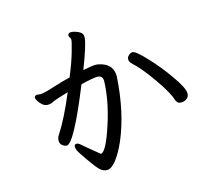

<svg xmlns="http://www.w3.org/2000/svg" viewBox="-112 -900 1224 1088"><g transform="rotate(-15 500.0 -356.0)"><path d="M891 -213Q869 -213 861 -236Q849 -279 787 -368Q725 -457 680 -497Q664 -511 664 -526Q664 -540 675.5 -550Q687 -560 698 -560Q717 -560 778 -494Q835 -434 885 -362Q939 -286 939 -254Q939 -235 925 -224Q911 -213 891 -213ZM244 -127Q244 -141 258 -141Q268 -141 281.5 -128.5Q295 -116 376 -50Q407 -50 455 -199Q497 -328 501 -443Q501 -477 469 -477Q445 -477 372 -459Q245 -145 202 -145Q191 -145 177.5 -155Q164 -165 164 -183Q164 -200 172 -212Q228 -298 285 -436Q204 -412 190 -404Q176 -396 159 -396Q141 -396 127 -408Q113 -420 105 -433.5Q97 -447 97 -454Q99 -467 113 -467L134 -465Q153 -465 210.5 -483.5Q268 -502 317 -514Q349 -591 365.5 -649Q382 -707 382 -717Q382 -725 377 -731.5Q372 -738 372 -743Q372 -760 391 -760Q400 -760 414 -756Q454 -744 457 -723Q458 -720 458 -712Q458 -676 403 -534Q456 -545 476 -545Q495 -545 519 -536Q577 -515 577 -450Q564 -242 499 -90Q470 -24 441 12Q412 48 388 48Q364 48 345.5 30Q327 12 290.5 -40.5Q254 -93 249 -105Q244 -117 244 -127Z"/></g></svg>

Font: LXGW WenKai Mono Medium
Style: Regular
Weight: 500
Monospace: yes
Designer: LXGW / Fontworks Inc.
Foundry: LXGW / Fontworks Inc.
Version: Version 1.520; June 14, 2025